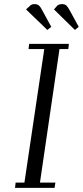

<svg xmlns="http://www.w3.org/2000/svg" viewBox="-20 -916 404 936"><path d="M53.2 0 56.2 -25.9H99.1L195.8 -676.8H119.1L122.1 -702.1H315.9L313 -676.8H270L174.8 -25.9H250L246.1 0ZM106.9 -870.1 127.9 -889.2Q135.7 -896 147.9 -896Q161.6 -896 169.7 -889.2Q177.7 -882.3 187 -863.8L230 -785.2L210.9 -770ZM243.2 -870.1 259.8 -889.2Q270 -896 282.2 -896Q295.9 -896 303.5 -889.2Q311 -882.3 320.8 -863.8L363.8 -785.2L345.2 -770Z"/></svg>

Font: Dehuti
Style: Italic
Weight: 400
Version: Version 1.2